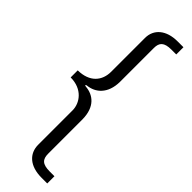

<svg xmlns="http://www.w3.org/2000/svg" viewBox="-306 -740 904 904"><g transform="rotate(45 145.5 -288.5)"><path d="M116 -645V-420C116 -360 79 -314 0 -313V-266C78 -266 116 -211 116 -163V66C116 124 158 165 237 165H275V117H244C194 117 179 100 179 62V-166C178 -249 132 -282 81 -286C72 -287 73 -292 81 -293C133 -298 178 -336 179 -415V-641C179 -676 194 -694 243 -694H275V-742H236C161 -742 116 -703 116 -645Z"/></g></svg>

Font: 18Franklin Light
Style: Regular
Weight: 300
Designer: Pablo Impallari, Rodrigo Fuenzalida (Modified by Dan O. Williams)
Version: Version 0.025;PS 000.025;hotconv 1.0.88;makeotf.lib2.5.64775